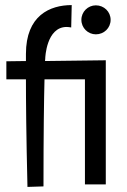

<svg xmlns="http://www.w3.org/2000/svg" viewBox="-20 -737 500 755"><path d="M157 -497C158 -504 158 -509 158 -509C158 -509 162 -631 242 -631C248 -631 254 -630 260 -629L262 -717C176 -717 82 -676 82 -525V-497L5 -496V-425H82C82 -343 83 -208 88 -2L151 -4C151 -212 153 -347 155 -425H314V-12H396V-500ZM415 -659C415 -691 389 -716 357 -716C326 -716 300 -691 300 -659C300 -627 326 -602 357 -602C389 -602 415 -627 415 -659Z"/></svg>

Font: Englebert
Style: Regular
Weight: 400
Designer: Astigmatic (AOETI)
Foundry: Astigmatic (AOETI)
Version: Version 1.000